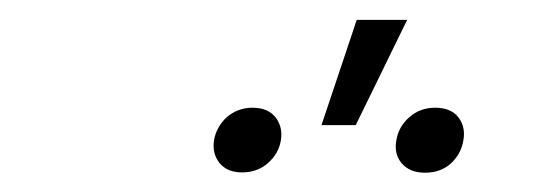

<svg xmlns="http://www.w3.org/2000/svg" viewBox="-20 -810 555 195"><path d="M306.5 -682.9 342.3 -789.8H393.5L341.3 -682.9ZM382.5 -667.3Q384.6 -681.1 395.6 -690.9Q406.6 -700.6 421.9 -700.6Q437.9 -700.6 445.5 -690.9Q453.1 -681.1 450.6 -667.3Q448.2 -653.4 437.9 -644Q427.6 -634.6 411.6 -634.6Q396.3 -634.6 388.1 -644Q380 -653.4 382.5 -667.3ZM197.4 -667.6Q198.5 -674.4 201.9 -680.4Q205.3 -686.4 210.2 -690.9Q215.2 -695.3 221.9 -698Q228.7 -700.6 236.2 -700.6Q252.1 -700.6 259.8 -690.9Q267.4 -681.1 265.3 -667.6Q263.1 -654.1 252.3 -644.5Q241.5 -634.9 225.9 -634.9Q210.6 -634.9 202.9 -644.5Q195.3 -654.1 197.4 -667.6Z"/></svg>

Font: Inter P Extra Light
Style: Italic
Weight: 200
Italic angle: 9.39999°
Designer: Rasmus Andersson
Foundry: rsms
Version: Version 3.018;git-588b23468